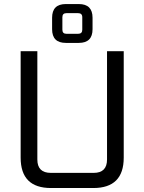

<svg xmlns="http://www.w3.org/2000/svg" viewBox="-20 -948 728 968"><path d="M84.1 -153.2V-690H168.3V-143.8Q168.3 -76.4 236.3 -76.4H452.3Q519.6 -76.4 519.6 -143.8V-690H603.8V-153.2Q603.8 0 450.6 0H237.3Q84.1 0 84.1 -153.2ZM242.7 -800.7V-858.6Q242.7 -927.6 312 -927.6H377.3Q446.6 -927.6 446.6 -858.6V-800.7Q446.6 -731.7 377.3 -731.7H312Q242.7 -731.7 242.7 -800.7ZM294.5 -798Q294.5 -777.6 314.9 -777.6H373.7Q394.8 -777.6 394.8 -798V-861.3Q394.8 -881.7 373.7 -881.7H314.9Q294.5 -881.7 294.5 -861.3Z"/></svg>

Font: Oxanium ExtraLight
Style: Regular
Weight: 200
Designer: Severin Meyer
Version: Version 2.000